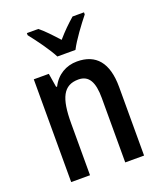

<svg xmlns="http://www.w3.org/2000/svg" viewBox="-141 -857 799 948"><g transform="rotate(-20 258.5 -383.0)"><path d="M216 -606H311C334 -651 382 -715 414 -755V-766H354C321 -737 297 -714 264 -676C233 -710 202 -744 174 -766H114V-755C148 -712 194 -649 216 -606ZM298 -550C241 -550 191 -521 164 -467H159L147 -540H68V0H167V-273C167 -405 195 -464 274 -464C329 -464 352 -422 352 -339V0H451V-360C451 -489 397 -550 298 -550Z"/></g></svg>

Font: Noto Sans Khmer UI Condensed Medium
Style: Regular
Weight: 500
Width: 3
Designer: Danh Hong and the Monotype Design Team
Foundry: Monotype Imaging Inc.
Version: Version 2.002